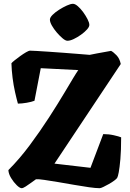

<svg xmlns="http://www.w3.org/2000/svg" viewBox="-20 -988 682 1008"><path d="M94 0Q84 0 68 -15.5Q52 -31 38.5 -53Q25 -75 24 -95Q82 -153 136 -225.5Q190 -298 237.5 -371.5Q285 -445 320 -504Q346 -548 364.5 -578.5Q383 -609 391 -620L194 -630L161 -459Q146 -453 120 -448.5Q94 -444 74 -444Q67 -469 59 -504.5Q51 -540 46 -579.5Q41 -619 40 -656Q44 -661 57 -671.5Q70 -682 86 -693.5Q102 -705 116.5 -713.5Q131 -722 138 -722Q146 -722 172.5 -720.5Q199 -719 235.5 -716.5Q272 -714 312.5 -711Q353 -708 389.5 -705Q426 -702 451 -700Q464 -703 488.5 -707.5Q513 -712 535.5 -716Q558 -720 563 -721Q575 -715 591.5 -698Q608 -681 614 -652L266 -129L455 -107L522 -284Q551 -284 577.5 -278Q604 -272 616 -267Q616 -198 612 -153Q608 -108 603.5 -84Q599 -60 595 -54Q592 -49 580 -40Q568 -31 552 -22Q536 -13 522.5 -6.5Q509 0 503 0Q483 0 447.5 -5Q412 -10 369.5 -17.5Q327 -25 285.5 -32Q244 -39 213 -43.5Q182 -48 169 -47Q159 -40 144 -29Q129 -18 115 -9Q101 0 94 0ZM334 -774Q324 -774 309 -786.5Q294 -799 278.5 -817Q263 -835 252.5 -853.5Q242 -872 242 -885Q242 -896 256 -910Q270 -924 290.5 -937Q311 -950 331 -959Q351 -968 363 -968Q374 -968 388.5 -955.5Q403 -943 416.5 -924.5Q430 -906 439.5 -887.5Q449 -869 449 -857Q449 -847 436.5 -833Q424 -819 405 -805.5Q386 -792 367 -783Q348 -774 334 -774Z"/></svg>

Font: Texturina Medium 12pt Black
Style: Regular
Weight: 900
Version: Version 1.002